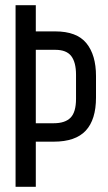

<svg xmlns="http://www.w3.org/2000/svg" viewBox="-20 -720 417 740"><path d="M193 -599H118V-700H40V0H118V-174H187C243 -174 284.2 -188.2 310.5 -216.5C336.8 -244.8 350 -287.3 350 -344V-427C350 -481 337.7 -523.2 313 -553.5C288.3 -583.8 248.3 -599 193 -599ZM187 -245H118V-528H193C221.7 -528 242.2 -520 254.5 -504C266.8 -488 273 -464 273 -432V-339C273 -305 266 -280.8 252 -266.5C238 -252.2 216.3 -245 187 -245Z"/></svg>

Font: SVN-Bebas Neue
Style: Regular
Weight: 400
Designer: Ryoichi Tsunekawa
Foundry: Ryoichi Tsunekawa
Version: Version 001.003